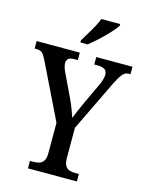

<svg xmlns="http://www.w3.org/2000/svg" viewBox="-137 -1013 837 1095"><g transform="rotate(15 281.0 -465.5)"><path d="M138 0V-44H158Q178 -44 193.5 -49Q209 -54 218.5 -69Q228 -84 228 -113V-293L70 -617Q60 -637 52.5 -648.5Q45 -660 34.5 -665Q24 -670 9 -670H-2V-714H253V-670H231Q206 -670 196.5 -660Q187 -650 187 -636Q187 -625 191.5 -609.5Q196 -594 202 -583L266 -449Q280 -419 290 -392.5Q300 -366 308 -343Q316 -365 328.5 -393.5Q341 -422 355 -453L408 -566Q417 -585 421.5 -601.5Q426 -618 426 -629Q426 -652 411 -661Q396 -670 370 -670H350V-714H564V-670H554Q541 -670 530 -663Q519 -656 508 -639.5Q497 -623 482 -593L337 -293V-117Q337 -86 346 -70Q355 -54 370.5 -49Q386 -44 404 -44H427V0ZM241 -784Q255 -807 270.5 -832.5Q286 -858 300 -883.5Q314 -909 322 -931H433V-921Q425 -908 408 -888.5Q391 -869 369.5 -847.5Q348 -826 325.5 -806Q303 -786 284 -771H241Z"/></g></svg>

Font: Noto Serif Khmer Condensed Medium
Style: Regular
Weight: 500
Width: 3
Designer: Danh Hong and the Monotype Design Team
Foundry: Monotype Imaging Inc.
Version: Version 2.004